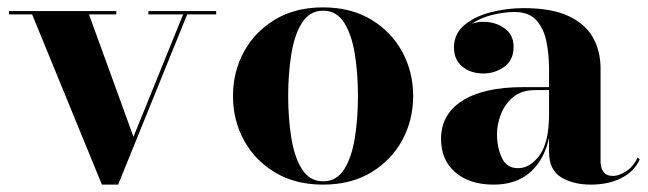

<svg xmlns="http://www.w3.org/2000/svg" viewBox="-20 -490 1756 520"><path d="M341.5 -119.5 476 -451H382V-460H565.5V-451H487L300 10H256L67 -451H4.5V-460H295V-451H221Z M611 -230Q611 -295 640.5 -349.5Q670 -404 724.8 -437Q779.5 -470 855 -470Q930.5 -470 985.2 -437Q1040 -404 1069.5 -349.5Q1099 -295 1099 -230Q1099 -165 1069.5 -110.5Q1040 -56 985.2 -23Q930.5 10 855 10Q779.5 10 724.8 -23Q670 -56 640.5 -110.5Q611 -165 611 -230ZM760.5 -230Q760.5 -170.5 768.8 -117.8Q777 -65 797.8 -32Q818.5 1 855 1Q892 1 912.5 -32Q933 -65 941.2 -117.8Q949.5 -170.5 949.5 -230Q949.5 -289.5 941.2 -342.2Q933 -395 912.5 -428Q892 -461 855 -461Q818.5 -461 797.8 -428Q777 -395 768.8 -342.2Q760.5 -289.5 760.5 -230Z M1396.5 -254H1467V-304.5Q1467 -340.5 1460.2 -375.8Q1453.5 -411 1433.5 -434.2Q1413.5 -457.5 1373.5 -457.5Q1346 -457.5 1313.8 -449.8Q1281.5 -442 1257.5 -425.5Q1272.5 -431 1289 -431Q1321.5 -431 1346.2 -413.5Q1371 -396 1371 -363Q1371 -327.5 1345.8 -309.2Q1320.5 -291 1289 -291Q1254.5 -291 1232 -309.8Q1209.5 -328.5 1209.5 -361Q1209.5 -398.5 1237.5 -422Q1265.5 -445.5 1309 -456.8Q1352.5 -468 1398 -468Q1474 -468 1519.8 -446.5Q1565.5 -425 1586 -388.2Q1606.5 -351.5 1606.5 -304.5V-53Q1606.5 -36.5 1614 -25Q1621.5 -13.5 1641 -13.5Q1655 -13.5 1674.8 -25.5Q1694.5 -37.5 1707 -63.5L1712.5 -58Q1698 -25.5 1662.8 -7.8Q1627.5 10 1580.5 10Q1532 10 1499.5 -10Q1467 -30 1467 -78V-117Q1454 -57 1416 -23.5Q1378 10 1317 10Q1252 10 1213.2 -23.2Q1174.5 -56.5 1174.5 -113.5Q1174.5 -180.5 1232.2 -217.2Q1290 -254 1396.5 -254ZM1383 -34.5Q1416 -34.5 1441.5 -69.8Q1467 -105 1467 -181V-246H1430Q1392 -246 1369.2 -226.5Q1346.5 -207 1336.2 -179.5Q1326 -152 1326 -127Q1326 -91.5 1339 -63Q1352 -34.5 1383 -34.5Z"/></svg>

Font: Bodoni* 24pt
Style: Bold
Weight: 700
Version: Version 2.3